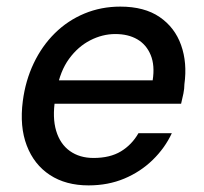

<svg xmlns="http://www.w3.org/2000/svg" viewBox="-20 -549 618 581"><path d="M248 12Q179 12 131 -19.5Q83 -51 61 -108.5Q39 -166 49 -243Q57 -305 82 -357.5Q107 -410 146 -448.5Q185 -487 235.5 -508Q286 -529 344 -529Q417 -529 463 -497.5Q509 -466 528 -412.5Q547 -359 538 -294Q538 -281 535 -266Q532 -251 528 -235H120L133 -306H442Q449 -351 436 -382.5Q423 -414 395.5 -430Q368 -446 329 -446Q290 -446 253 -427Q216 -408 189 -371Q162 -334 152 -278L147 -249Q138 -193 150 -153Q162 -113 191.5 -92Q221 -71 263 -71Q313 -71 346 -91Q379 -111 399 -146H500Q479 -101 442 -65Q405 -29 356 -8.5Q307 12 248 12Z"/></svg>

Font: DM Sans 11pt Medium
Style: Italic
Weight: 500
Italic angle: -10°
Version: Version 4.004;gftools[0.9.30]